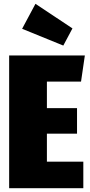

<svg xmlns="http://www.w3.org/2000/svg" viewBox="-20 -987 470 1007"><path d="M425 -696 405 -559H226V-420H384V-286H226V-139H417V0H28V-696ZM166 -967 360 -838 312 -748 96 -836Z"/></svg>

Font: Fira Sans Extra Condensed Black
Style: Regular
Weight: 900
Width: 1
Designer: Carrois Corporate & Edenspiekermann AG
Foundry: Carrois Corporate GbR & Edenspiekermann AG
Version: Version 4.203